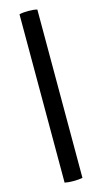

<svg xmlns="http://www.w3.org/2000/svg" viewBox="-140 -821 534 1008"><g transform="rotate(-15 127.5 -317.0)"><path d="M79 141V-774Q98 -779 127.5 -779Q157 -779 176 -774V141Q156 145 127.5 145Q99 145 79 141Z"/></g></svg>

Font: Signika
Style: Regular
Weight: 400
Designer: Anna Giedrys
Foundry: Anna Giedrys
Version: Version 1.001